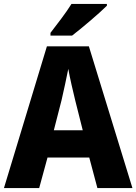

<svg xmlns="http://www.w3.org/2000/svg" viewBox="-20 -950 689 970"><path d="M520 -921V-930H341C314 -886 268 -827 235 -784V-770H344C395 -809 483 -884 520 -921ZM472 0H649L429 -716H217L0 0H178L220 -154H431ZM360 -443 398 -292H252L291 -444C301 -489 317 -559 325 -602C332 -561 350 -483 360 -443Z"/></svg>

Font: Noto Sans Georgian SemiCondensed ExtraBold
Style: Regular
Weight: 800
Width: 4
Designer: Monotype Design Team, Akaki Razmadze
Foundry: Google LLC
Version: Version 2.005